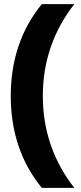

<svg xmlns="http://www.w3.org/2000/svg" viewBox="-20 -734 391 928"><path d="M32 -270Q32 -530 182 -714H339Q187 -519 187 -270Q187 -21 339 174H182Q32 -10 32 -270Z"/></svg>

Font: Prompt SemiBold
Style: Regular
Weight: 600
Designer: Katatrad Team
Foundry: CadsonDemak
Version: Version 1.000